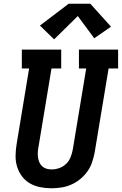

<svg xmlns="http://www.w3.org/2000/svg" viewBox="-20 -1001 653 1029"><path d="M255 8Q225 8 195 2Q165 -4 140 -18.5Q115 -33 97.5 -56.5Q80 -80 71.5 -108Q63 -136 63.5 -166.5Q64 -197 69 -228L136 -634H97V-735H308V-634H256L186 -212Q183 -198 182.5 -183.5Q182 -169 184 -155.5Q186 -142 191.5 -130Q197 -118 207 -109Q217 -100 230 -96.5Q243 -93 257 -93Q278 -93 298.5 -100.5Q319 -108 334.5 -123Q350 -138 358 -158Q366 -178 370 -199L442 -634H403V-735H613V-634H562L487 -182Q482 -156 473 -130Q464 -104 447.5 -81Q431 -58 408.5 -40Q386 -22 360.5 -11Q335 0 308 4Q281 8 255 8ZM270 -790 194 -864 348 -981H464L575 -858L485 -796L397 -915Z"/></svg>

Font: Iosevka Slab Extended
Style: Bold Italic
Weight: 700
Width: 7
Italic angle: -9°
Monospace: yes
Designer: Belleve Invis
Foundry: Belleve Invis
Version: Version 11.1.0; ttfautohint (v1.8.3)